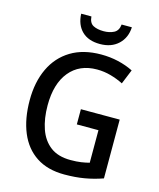

<svg xmlns="http://www.w3.org/2000/svg" viewBox="-134 -1018 930 1123"><g transform="rotate(15 331.0 -457.0)"><path d="M359 -384H594V-28Q540 -9 485 0.5Q430 10 364 10Q262 10 193.5 -35Q125 -80 90.5 -163Q56 -246 56 -358Q56 -468 95 -550.5Q134 -633 209 -678.5Q284 -724 392 -724Q446 -724 495.5 -712.5Q545 -701 587 -680L551 -592Q516 -610 475 -621.5Q434 -633 391 -633Q285 -633 225 -560Q165 -487 165 -356Q165 -276 186.5 -214Q208 -152 254.5 -116.5Q301 -81 377 -81Q414 -81 440.5 -85Q467 -89 490 -95V-292H359ZM523 -924Q520 -860 478 -820.5Q436 -781 367 -781Q297 -781 258 -819Q219 -857 216 -924H278Q281 -885 305.5 -872Q330 -859 369 -859Q404 -859 430.5 -872.5Q457 -886 461 -924Z"/></g></svg>

Font: Noto Sans Telugu SemiCondensed Medium
Style: Regular
Weight: 500
Width: 4
Designer: Jelle Bosma - Monotype Design Team
Foundry: Monotype Imaging Inc.
Version: Version 2.005; ttfautohint (v1.8.4.7-5d5b)